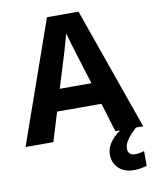

<svg xmlns="http://www.w3.org/2000/svg" viewBox="-101 -793 892 1109"><g transform="rotate(-10 345.0 -238.5)"><path d="M527 0 475 -170H215L163 0H0L252 -717H437L690 0ZM387 -463Q382 -480 374 -506Q366 -532 358 -559Q350 -586 345 -606Q340 -586 331.5 -556.5Q323 -527 315.5 -500.5Q308 -474 304 -463L253 -297H439ZM575 111Q575 131 586 141Q597 151 614 151Q630 151 645 148Q660 145 670 142V229Q654 233 636 236.5Q618 240 594 240Q538 240 505 208.5Q472 177 472 128Q472 84 504 46Q536 8 582 -17L647 0Q613 32 594 58.5Q575 85 575 111Z"/></g></svg>

Font: Noto Sans Bamum
Style: Bold
Weight: 700
Designer: Monotype Design Team
Foundry: Monotype Imaging Inc.
Version: Version 2.002; ttfautohint (v1.8.4.7-5d5b)